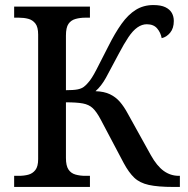

<svg xmlns="http://www.w3.org/2000/svg" viewBox="-20 -740 744 760"><path d="M36 0V-44H55Q75 -44 92 -48.5Q109 -53 120 -67Q131 -81 131 -110V-603Q131 -633 120 -647Q109 -661 92 -665.5Q75 -670 55 -670H36V-714H336V-670H317Q297 -670 279 -665Q261 -660 251 -645.5Q241 -631 241 -599V-383Q271 -383 286.5 -386Q302 -389 311.5 -396Q321 -403 329 -413Q343 -428 362 -465Q381 -502 409 -557Q435 -609 461 -645.5Q487 -682 517.5 -701Q548 -720 587 -720Q617 -720 634.5 -711.5Q652 -703 660 -689Q668 -675 668 -657Q668 -628 653.5 -610.5Q639 -593 620 -589Q616 -611 602 -627.5Q588 -644 561 -644Q542 -644 524 -631.5Q506 -619 488.5 -593Q471 -567 450 -527Q418 -466 399.5 -432.5Q381 -399 358 -379Q392 -378 415 -367Q438 -356 454.5 -337Q471 -318 486 -290L577 -126Q601 -83 628 -63.5Q655 -44 688 -44H692V0H667Q605 0 569 -8Q533 -16 511.5 -36.5Q490 -57 470 -94L378 -268Q362 -298 347 -312Q332 -326 308 -330.5Q284 -335 241 -335V-115Q241 -84 251 -69Q261 -54 279 -49Q297 -44 317 -44H336V0Z"/></svg>

Font: ET Text
Style: Regular
Weight: 470
Designer: Monotype Design Team
Foundry: Monotype Imaging Inc.
Version: Version 2.009